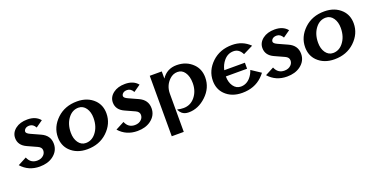

<svg xmlns="http://www.w3.org/2000/svg" viewBox="-26 -1274 4283 2200"><g transform="rotate(-20 2115.5 -173.5)"><path d="M257.3 9.8Q120.6 9.8 34.2 -87.9L139.6 -143.1Q171.4 -64.5 252 -64.5Q302.7 -64.5 333 -95.7Q356 -119.1 356 -151.9Q356 -189.5 311.5 -209.5L194.3 -262.7Q101.1 -305.2 101.1 -393.6Q101.1 -459.5 158.7 -503.9Q214.8 -546.9 304.2 -546.9Q406.7 -546.9 459 -481.9L375 -422.9Q348.1 -472.7 302.2 -472.7Q271.5 -472.7 253.9 -459Q234.4 -443.4 234.4 -422.9Q234.4 -401.4 281.2 -380.4L395.5 -328.6Q496.1 -283.2 496.1 -181.6Q496.1 -92.8 419.9 -37.1Q355.5 9.8 257.3 9.8Z M845.2 -63.5Q915 -63.5 963.9 -121.1Q1024.4 -192.9 1024.4 -304.7Q1024.4 -376.5 991.2 -424.3Q956.5 -473.6 900.9 -473.6Q831.1 -473.6 782.2 -416Q721.7 -344.2 721.7 -232.4Q721.7 -160.6 754.9 -112.8Q789.6 -63.5 845.2 -63.5ZM836.4 9.8Q707.5 9.8 628.4 -69.3Q564.5 -134.3 564.5 -234.4Q564.5 -360.4 664.1 -455.1Q761.2 -546.9 909.7 -546.9Q1038.6 -546.9 1117.7 -467.8Q1181.6 -402.8 1181.6 -302.7Q1181.6 -176.8 1082 -82Q984.9 9.8 836.4 9.8Z M1448.7 9.8Q1312 9.8 1225.6 -87.9L1331.1 -143.1Q1362.8 -64.5 1443.4 -64.5Q1494.1 -64.5 1524.4 -95.7Q1547.4 -119.1 1547.4 -151.9Q1547.4 -189.5 1502.9 -209.5L1385.7 -262.7Q1292.5 -305.2 1292.5 -393.6Q1292.5 -459.5 1350.1 -503.9Q1406.2 -546.9 1495.6 -546.9Q1598.1 -546.9 1650.4 -481.9L1566.4 -422.9Q1539.6 -472.7 1493.7 -472.7Q1462.9 -472.7 1445.3 -459Q1425.8 -443.4 1425.8 -422.9Q1425.8 -401.4 1472.7 -380.4L1586.9 -328.6Q1687.5 -283.2 1687.5 -181.6Q1687.5 -92.8 1611.3 -37.1Q1546.9 9.8 1448.7 9.8Z M2073.7 9.8Q2022 9.8 1991.2 -17.1Q1972.2 -33.7 1957.5 -63L1960.9 -66.4Q1997.6 -57.1 2034.2 -57.1Q2117.2 -57.1 2171.4 -121.1Q2229.5 -189.9 2229.5 -290.5Q2229.5 -373.5 2193.8 -423.8Q2161.6 -469.7 2106.9 -469.7Q2052.7 -469.7 2010.3 -429.7Q1941.4 -364.3 1941.4 -264.2V200.2H1794.9V-537.1H1941.4V-449.7Q2005.9 -546.9 2124 -546.9Q2244.1 -546.9 2322.3 -467.8Q2386.2 -402.8 2386.2 -302.7Q2386.2 -175.3 2287.6 -82Q2190.4 9.8 2073.7 9.8Z M2726.6 9.8Q2596.7 9.8 2518.6 -69.3Q2454.6 -134.3 2454.6 -234.4Q2454.6 -360.4 2554.2 -455.1Q2651.4 -546.9 2799.8 -546.9Q2928.2 -546.9 3015.1 -460L2895 -400.4Q2859.9 -473.6 2791 -473.6Q2721.2 -473.6 2672.4 -416Q2632.8 -369.1 2619.1 -305.2H2870.6V-231.9H2611.8Q2611.8 -160.6 2645 -112.8Q2679.7 -63.5 2735.4 -63.5Q2805.2 -63.5 2854 -121.1Q2885.3 -158.2 2900.4 -206.1L3015.1 -130.4Q2996.6 -105.5 2972.2 -82Q2876.5 9.8 2726.6 9.8Z M3272.5 9.8Q3135.7 9.8 3049.3 -87.9L3154.8 -143.1Q3186.5 -64.5 3267.1 -64.5Q3317.9 -64.5 3348.1 -95.7Q3371.1 -119.1 3371.1 -151.9Q3371.1 -189.5 3326.7 -209.5L3209.5 -262.7Q3116.2 -305.2 3116.2 -393.6Q3116.2 -459.5 3173.8 -503.9Q3230 -546.9 3319.3 -546.9Q3421.9 -546.9 3474.1 -481.9L3390.1 -422.9Q3363.3 -472.7 3317.4 -472.7Q3286.6 -472.7 3269 -459Q3249.5 -443.4 3249.5 -422.9Q3249.5 -401.4 3296.4 -380.4L3410.6 -328.6Q3511.2 -283.2 3511.2 -181.6Q3511.2 -92.8 3435.1 -37.1Q3370.6 9.8 3272.5 9.8Z M3860.4 -63.5Q3930.2 -63.5 3979 -121.1Q4039.6 -192.9 4039.6 -304.7Q4039.6 -376.5 4006.3 -424.3Q3971.7 -473.6 3916 -473.6Q3846.2 -473.6 3797.4 -416Q3736.8 -344.2 3736.8 -232.4Q3736.8 -160.6 3770 -112.8Q3804.7 -63.5 3860.4 -63.5ZM3851.6 9.8Q3722.7 9.8 3643.6 -69.3Q3579.6 -134.3 3579.6 -234.4Q3579.6 -360.4 3679.2 -455.1Q3776.4 -546.9 3924.8 -546.9Q4053.7 -546.9 4132.8 -467.8Q4196.8 -402.8 4196.8 -302.7Q4196.8 -176.8 4097.2 -82Q4000 9.8 3851.6 9.8Z"/></g></svg>

Font: Klaudia
Style: Bold
Weight: 700
Designer: Wojciech Kalinowski "wmk69" (wmk69@o2.pl)
Foundry: Wojciech Kalinowski "wmk69" (wmk69@o2.pl)
Version: Version 3.1.0; 2021-05-10